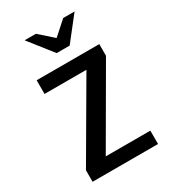

<svg xmlns="http://www.w3.org/2000/svg" viewBox="-230 -1076 1046 1186"><g transform="rotate(-30 293.5 -483.5)"><path d="M70.3 -82 383.3 -618.2H84.5V-715.8H531.2V-632.8L219.2 -95.2H537.1V0H70.3ZM275.4 -799.3 143.6 -966.8H224.1L341.3 -862.8H302.7L418.9 -966.8H500L368.2 -799.3Z"/></g></svg>

Font: Monda SemiBold
Style: Regular
Weight: 600
Designer: Vernon Adams
Foundry: Vernon Adams
Version: Version 2.200